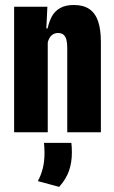

<svg xmlns="http://www.w3.org/2000/svg" viewBox="-20 -529 458 768"><path d="M249 0V-338Q249 -357.5 245.5 -370.5Q242 -383.5 234 -390.2Q226 -397 212 -397Q200.5 -397 191.8 -391.5Q183 -386 177.8 -376.8Q172.5 -367.5 170 -355L142.5 -415.5H170.5Q176 -441.5 187.2 -462.8Q198.5 -484 220 -496.5Q241.5 -509 275.5 -509Q314 -509 337.8 -492.5Q361.5 -476 372.5 -443.5Q383.5 -411 383.5 -362V0ZM36.5 0V-502H169.5L164.5 -398.5L171 -397.5V0ZM265.5 42.5Q266.5 51 267 60.5Q267.5 70 267.5 81.5Q267.5 121.5 255.8 154.8Q244 188 216.5 218.5L131.5 195.5Q144 172 151 145Q158 118 158 83Q158 73 157.5 63Q157 53 156 42.5Z"/></svg>

Font: Anek Latin Condensed
Style: Bold
Weight: 700
Width: 3
Designer: Yesha Goshar
Foundry: Ek Type
Version: Version 1.003